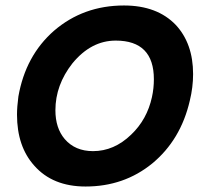

<svg xmlns="http://www.w3.org/2000/svg" viewBox="-20 -666 734 700"><path d="M672 -299Q639 -156 535 -70Q432 14 292 14Q172 14 105 -62Q42 -132 42 -248Q42 -276 47 -314Q73 -463 177 -554Q284 -646 432 -646Q553 -646 621 -575Q684 -507 684 -396Q684 -348 672 -299ZM534 -312Q541 -344 541 -377Q541 -518 402 -518Q312 -518 244 -435Q182 -356 182 -264Q182 -199 216 -159Q254 -115 319 -115Q396 -115 458 -175Q516 -230 534 -312Z"/></svg>

Font: GFS Neohellenic Rg
Style: Bold Italic
Weight: 700
Italic angle: -12°
Designer: Designed by Takis Katsoulidis and George D. Matthiopoulos.
Foundry: Designed by Takis Katsoulidis and George D. Matthiopoulos.
Version: Version 1.0